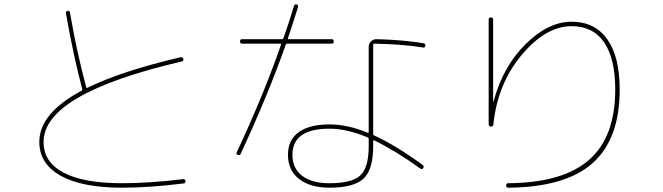

<svg xmlns="http://www.w3.org/2000/svg" viewBox="-20 -830 3040 880"><path d="M540 30.3Q356.4 30.3 258.3 -24.4Q160.2 -79.1 160.2 -179.7Q160.2 -310.5 353.5 -414.1Q357.4 -416 357.4 -419.9Q316.4 -574.2 282.2 -768.6Q280.3 -777.3 290 -780.3Q298.8 -782.2 300.8 -772.5Q330.1 -598.6 375 -430.7Q376 -425.8 380.9 -427.7Q535.2 -503.9 806.6 -567.4Q818.4 -569.3 820.3 -559.6Q822.3 -549.8 811.5 -547.9Q179.7 -400.4 179.7 -179.7Q179.7 -86.9 271.5 -38.6Q363.3 9.8 540 9.8Q663.1 9.8 819.3 -8.8Q828.1 -10.7 830.1 0Q832 8.8 822.3 10.7Q665 30.3 540 30.3Z M1669.9 -194.3Q1669.9 -198.2 1665 -200.2Q1570.3 -240.2 1490.2 -240.2Q1320.3 -240.2 1320.3 -120.1Q1320.3 -58.6 1364.7 -24.4Q1409.2 9.8 1490.2 9.8Q1592.8 9.8 1631.3 -25.9Q1669.9 -61.5 1669.9 -160.2ZM1299.8 -120.1Q1299.8 -188.5 1349.1 -224.1Q1398.4 -259.8 1490.2 -259.8Q1573.2 -259.8 1665 -221.7Q1669.9 -219.7 1669.9 -224.6V-615.2Q1669.9 -629.9 1680.2 -640.1Q1690.4 -650.4 1705.1 -650.4Q1828.1 -647.5 1920.9 -631.8Q1931.6 -629.9 1929.7 -620.1Q1927.7 -610.4 1918.9 -612.3Q1822.3 -627.9 1694.3 -629.9Q1690.4 -629.9 1690.4 -625V-216.8Q1690.4 -210.9 1695.3 -209Q1792 -165 1917 -74.2Q1924.8 -69.3 1919.9 -59.6Q1914.1 -51.8 1906.2 -57.6Q1793.9 -138.7 1695.3 -186.5Q1694.3 -187.5 1692.4 -186.5Q1690.4 -185.5 1690.4 -184.6V-160.2Q1690.4 -52.7 1646 -11.2Q1601.6 30.3 1490.2 30.3Q1401.4 30.3 1350.6 -9.8Q1299.8 -49.8 1299.8 -120.1ZM1065.4 -132.8Q1188.5 -395.5 1267.6 -624Q1269.5 -629.9 1264.6 -629.9H1089.8Q1080.1 -629.9 1080.1 -640.1Q1080.1 -650.4 1089.8 -650.4H1272.5Q1277.3 -650.4 1279.3 -655.3Q1308.6 -738.3 1327.1 -801.8Q1331.1 -812.5 1339.8 -809.6Q1348.6 -806.6 1345.7 -796.9Q1319.3 -712.9 1299.8 -655.3Q1297.9 -650.4 1302.7 -650.4H1500Q1509.8 -650.4 1509.8 -640.1Q1509.8 -629.9 1500 -629.9H1295.9Q1291 -629.9 1290 -626Q1207 -390.6 1083 -125Q1079.1 -116.2 1069.8 -120.1Q1060.5 -124 1065.4 -132.8Z M2230.5 -250Q2220.7 -250 2219.7 -259.8V-740.2Q2219.7 -750 2230 -750Q2240.2 -750 2240.2 -740.2V-365.2Q2240.2 -364.3 2241.2 -364.3Q2242.2 -364.3 2242.2 -365.2Q2285.2 -525.4 2389.2 -627.9Q2493.2 -730.5 2599.6 -730.5Q2706.1 -730.5 2763.2 -650.4Q2820.3 -570.3 2820.3 -419.9Q2820.3 -192.4 2695.8 -82Q2571.3 28.3 2309.6 30.3Q2299.8 30.3 2299.8 20Q2299.8 9.8 2309.6 9.8Q2559.6 7.8 2679.7 -97.2Q2799.8 -202.1 2799.8 -419.9Q2799.8 -561.5 2749 -635.7Q2698.2 -710 2599.6 -710Q2481.4 -710 2370.6 -577.6Q2259.8 -445.3 2241.2 -257.8Q2239.3 -250 2230.5 -250Z"/></svg>

Font: Rounded-X Mgen+ 1mn thin
Style: Regular
Weight: 100
Designer: [Source Han Sans]
Ryoko NISHIZUKA  (kana & ideographs); Paul D. Hunt (Latin, Greek & Cyrillic); Wenlong ZHANG  (bopomofo
Version: Version 1.059.20150602